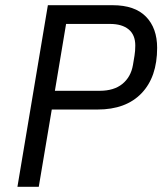

<svg xmlns="http://www.w3.org/2000/svg" viewBox="-20 -718 640 738"><path d="M47 0 164 -698H413Q498 -698 541 -654Q584 -610 584 -534Q584 -422 524 -359.5Q464 -297 355 -297H179L129 0ZM191 -369H363Q418 -369 450.5 -395.5Q483 -422 491 -468L497 -504Q500 -522 500 -543Q500 -584 474.5 -605Q449 -626 403 -626H234Z"/></svg>

Font: iA Writer Duo S
Style: Italic
Weight: 400
Italic angle: -9.5°
Designer: Mike Abbink, Paul van der Laan, Pieter van Rosmalen, Oliver Reichenstein
Foundry: Bold Monday and Information Architects Inc.
Version: Version 2.000